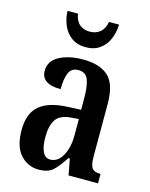

<svg xmlns="http://www.w3.org/2000/svg" viewBox="-115 -824 708 907"><g transform="rotate(15 239.5 -370.0)"><path d="M162 10Q110 10 73.5 -29.5Q37 -69 37 -151Q37 -232 82 -270Q127 -308 218 -312L284 -315V-373Q284 -430 272 -461.5Q260 -493 224 -493Q190 -493 177.5 -464Q165 -435 165 -384Q70 -384 70 -449Q70 -497 116.5 -522Q163 -547 233 -547Q315 -547 356.5 -508.5Q398 -470 398 -375V-118Q398 -76 409 -61Q420 -46 448 -46H451V0H307L292 -79H285Q259 -38 234.5 -14Q210 10 162 10ZM203 -50Q240 -50 262.5 -90Q285 -130 285 -191V-270L247 -267Q194 -263 174 -233Q154 -203 154 -146Q154 -102 166 -76Q178 -50 203 -50ZM227 -606Q186 -606 158 -626.5Q130 -647 116 -680Q102 -713 101 -750H152Q158 -714 178 -698Q198 -682 227 -682Q256 -682 276.5 -698Q297 -714 304 -750H353Q352 -713 338.5 -680Q325 -647 297 -626.5Q269 -606 227 -606Z"/></g></svg>

Font: Noto Serif ExtraCondensed SemiBold
Style: Regular
Weight: 600
Width: 2
Designer: Monotype Design Team
Foundry: Monotype Imaging Inc.
Version: Version 2.015; ttfautohint (v1.8.4.7-5d5b)